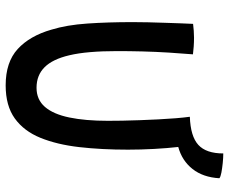

<svg xmlns="http://www.w3.org/2000/svg" viewBox="-88 -740 847 712"><g transform="rotate(90 336.0 -384.5)"><path d="M297 18.5Q211 18.5 162.2 -26.2Q113.5 -71 90.5 -151Q73 -208 67.8 -284.2Q62.5 -360.5 62.5 -453Q62.5 -479.5 63.2 -510Q64 -540.5 65 -571.2Q66 -602 67 -629.5Q68 -657 69 -676.5Q81.5 -678 94.5 -679Q107.5 -680 120 -680Q137 -680 153.5 -678.8Q170 -677.5 182 -676Q178.5 -635 175.5 -586.2Q172.5 -537.5 171.2 -488Q170 -438.5 170 -395Q170 -339.5 173.8 -295.2Q177.5 -251 185.5 -217.5Q200 -155.5 229.8 -125.8Q259.5 -96 306 -96Q350 -96 377 -127.2Q404 -158.5 416.2 -217.8Q428.5 -277 428.5 -360.5Q428.5 -383 428 -413.5Q427.5 -444 426.2 -478.5Q425 -513 423.2 -547.5Q421.5 -582 419 -612.2Q416.5 -642.5 413.5 -664.5Q486 -667 517.8 -696Q549.5 -725 549.5 -788.5Q565.5 -788.5 585 -786.5Q604.5 -784.5 620.5 -781.5Q636.5 -778.5 641.5 -774Q638 -713.5 607.2 -674.5Q576.5 -635.5 525.5 -621.5Q530 -582 532.8 -532Q535.5 -482 535.5 -435Q535.5 -337 526 -254.2Q516.5 -171.5 491.5 -110.2Q466.5 -49 419.5 -15.2Q372.5 18.5 297 18.5Z"/></g></svg>

Font: Grandstander Thin
Style: Regular
Weight: 400
Version: Version 1.200